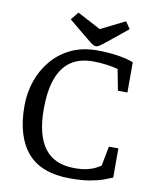

<svg xmlns="http://www.w3.org/2000/svg" viewBox="-92 -904 797 984"><g transform="rotate(10 306.5 -412.0)"><path d="M340.5 10.8Q189.5 10.8 117.9 -73.1Q46.2 -157 46.2 -316Q46.2 -383.9 67.7 -445.9Q89.2 -507.9 130.3 -556.2Q171.4 -604.4 230 -632Q288.7 -659.6 364 -659.6Q419.1 -659.6 469.4 -652.3Q519.8 -645 554.1 -631.1V-474.1H504.5L483.5 -583.8Q458.9 -591 423.6 -595.6Q388.3 -600.3 353.1 -600.3Q283.9 -600.3 238 -568.8Q192.1 -537.2 169.3 -474Q146.5 -410.8 146.5 -315.5Q146.5 -246.1 160 -195Q173.5 -143.9 199.7 -110.5Q225.9 -77.1 264.2 -61.1Q302.5 -45 353.1 -45Q393.4 -45 420.5 -51.6Q447.5 -58.2 464.1 -67.3Q480.7 -76.3 489 -81.5L508.8 -184H558.1V-31.7Q539.1 -23.7 511.2 -13.5Q483.3 -3.4 441.9 3.7Q400.5 10.8 340.5 10.8ZM354.1 -679.1Q342.6 -679.1 324.8 -692.7Q307.1 -706.3 276.8 -731.9L203 -792.8L236.1 -833.6L357.8 -769.2L484 -832.1L509.2 -795.6L431.3 -732.2Q396.2 -703.3 379.6 -691.2Q363.1 -679.1 354.1 -679.1Z"/></g></svg>

Font: Faustina Light
Style: Regular
Weight: 300
Designer: Alfonso Garcia
Foundry: http://www.omnibus-type.com
Version: Version 1.200